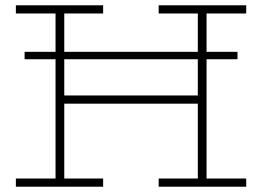

<svg xmlns="http://www.w3.org/2000/svg" viewBox="-20 -706 991 726"><path d="M73 -482V-510H878V-482ZM40 0V-31H370V0ZM580 0V-31H911V0ZM190 -18V-672H223V-18ZM217 -314V-345H736V-314ZM40 -655V-686H370V-655ZM728 -18V-672H761V-18ZM580 -655V-686H911V-655Z"/></svg>

Font: BioRhyme ExtraLight
Style: Regular
Weight: 250
Designer: Aoife Mooney
Foundry: Aoife Mooney Type
Version: Version 1.600;gftools[0.9.33]